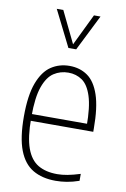

<svg xmlns="http://www.w3.org/2000/svg" viewBox="-91 -862 606 925"><g transform="rotate(10 212.0 -399.5)"><path d="M248 9Q182 9 136.5 -17.8Q91 -44.5 67.5 -105.5Q44 -166.5 44 -270Q44 -373.5 67 -434.5Q90 -495.5 129.5 -521.8Q169 -548 219 -548Q269.5 -548 307 -522Q344.5 -496 365.2 -435.2Q386 -374.5 386 -270V-255H66V-288H358L350 -276Q350 -370 333.2 -422Q316.5 -474 287 -494.5Q257.5 -515 219 -515Q180 -515 148.5 -494.5Q117 -474 98.5 -422Q80 -370 80 -276V-267Q80 -174.5 99.2 -121.5Q118.5 -68.5 156.2 -46.2Q194 -24 250 -24Q273.5 -24 300.2 -29Q327 -34 362 -45V-11Q330 0 302.2 4.5Q274.5 9 248 9ZM198 -632 110 -808H142L221 -645H213L292 -808H324L236 -632Z"/></g></svg>

Font: Encode Sans Condensed Thin
Style: Regular
Weight: 100
Width: 3
Designer: Multiple Designers
Foundry: Impallari Type
Version: Version 3.002